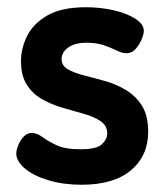

<svg xmlns="http://www.w3.org/2000/svg" viewBox="-20 -501 457 530"><path d="M205 9Q155 9 113.5 -3.5Q72 -16 48.5 -36Q25 -56 25 -77Q25 -87 30.5 -100.5Q36 -114 45.5 -124Q55 -134 68 -134Q82 -134 97.5 -122.5Q113 -111 136.5 -100Q160 -89 202 -89Q247 -89 261.5 -103Q276 -117 276 -132Q276 -154 258.5 -166Q241 -178 214 -186Q187 -194 156.5 -202.5Q126 -211 99 -225.5Q72 -240 55 -265.5Q38 -291 38 -332Q38 -368 55 -402Q72 -436 111 -458.5Q150 -481 217 -481Q258 -481 294.5 -472.5Q331 -464 354 -449Q377 -434 377 -416Q377 -407 371 -392.5Q365 -378 354.5 -366Q344 -354 329 -354Q318 -354 302.5 -361.5Q287 -369 267 -376Q247 -383 219 -383Q194 -383 179 -376Q164 -369 157 -359Q150 -349 150 -338Q150 -320 167 -310Q184 -300 211.5 -293Q239 -286 269.5 -277.5Q300 -269 327.5 -252.5Q355 -236 372 -209Q389 -182 389 -137Q389 -71 341.5 -31Q294 9 205 9Z"/></svg>

Font: Dosis ExtraLight
Style: Bold
Weight: 700
Version: Version 3.001; ttfautohint (v1.8.2)